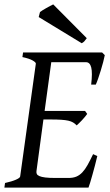

<svg xmlns="http://www.w3.org/2000/svg" viewBox="-20 -854 502 874"><path d="M422.9 -143.6Q418 -122.6 412.1 -100.1Q406.2 -77.6 400.6 -57.9Q395 -38.1 390.4 -22.7Q385.7 -7.3 382.8 0H0L2.9 -21Q33.7 -27.8 52.2 -35.9Q70.8 -43.9 71.8 -50.8L143.1 -564Q144 -569.8 128.9 -578.6Q113.8 -587.4 82 -594.2L85 -615.2H444.8L457 -603Q454.6 -590.3 449.7 -571.5Q444.8 -552.7 438.7 -533Q432.6 -513.2 426.5 -495.6Q420.4 -478 416 -468.8H395Q401.4 -522.9 395.3 -546.9Q389.2 -570.8 372.1 -570.8H213.4L183.1 -349.1H367.2L377 -335.4Q372.1 -328.6 366 -321.3Q359.9 -314 353.3 -306.9Q346.7 -299.8 340.3 -293.7Q334 -287.6 329.1 -283.2Q321.3 -291.5 312.5 -296.6Q303.7 -301.8 290.8 -304.7Q277.8 -307.6 259 -308.8Q240.2 -310.1 212.9 -310.1H177.7L146 -75.2Q145 -67.9 147.5 -62.3Q149.9 -56.6 159.2 -52.5Q168.5 -48.3 186 -46.1Q203.6 -43.9 232.9 -43.9H292Q312.5 -43.9 327.4 -50Q342.3 -56.2 354.7 -69.3Q367.2 -82.5 378.7 -103Q390.1 -123.5 403.8 -152.3ZM375 -680.2Q368.2 -670.4 364 -666Q359.9 -661.6 352.1 -657.2L156.2 -776.4L162.1 -799.3Q166.5 -802.7 174.3 -807.6Q182.1 -812.5 190.9 -817.4Q199.7 -822.3 208 -826.7Q216.3 -831.1 222.2 -834Z"/></svg>

Font: Gentium Plus Cyr
Style: Italic
Weight: 400
Italic angle: -8°
Designer: J. Victor Gaultney, Annie Olsen, Iska Routamaa, Becca Hirsbrunner
Foundry: SIL International
Version: Version 5.000